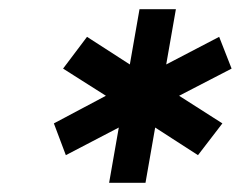

<svg xmlns="http://www.w3.org/2000/svg" viewBox="-20 -757 526 417"><path d="M217 -360 238 -480 123 -420 97 -489 210 -549 117 -608 169 -677 262 -617 283 -737H362L341 -617L456 -677L483 -608L369 -549L463 -489L410 -420L317 -480L296 -360Z"/></svg>

Font: Rethink Sans
Style: Bold Italic
Weight: 700
Italic angle: -10°
Designer: The Rethink Sans project authors (Hans Thiessen). DM Sans designed by Colophon Foundry.
Foundry: Rethink Communications LLC
Version: Version 1.001